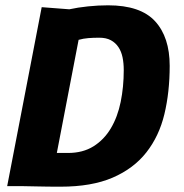

<svg xmlns="http://www.w3.org/2000/svg" viewBox="-20 -701 691 723"><path d="M137 -674 241 -666Q273 -673 311.5 -677Q350 -681 387 -681Q509 -681 564 -621Q619 -561 619 -453Q619 -354 599 -271Q579 -188 531 -127Q483 -66 404 -32Q325 2 208 2Q159 2 119 1Q79 0 68 0H7ZM354 -559Q331 -559 312.5 -557.5Q294 -556 276 -551L194 -125H236Q292 -125 332 -150Q372 -175 397.5 -218Q423 -261 434.5 -317.5Q446 -374 446 -437Q446 -463 441.5 -485Q437 -507 426 -523.5Q415 -540 397.5 -549.5Q380 -559 354 -559Z"/></svg>

Font: Amaranth
Style: Bold Italic
Weight: 700
Italic angle: -12°
Designer: Gesine Todt
Foundry: Gesine Todt
Version: Version 1.001